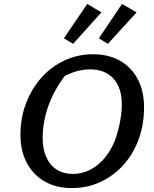

<svg xmlns="http://www.w3.org/2000/svg" viewBox="-20 -947 784 977"><path d="M345 10Q266 10 207.5 -23.5Q149 -57 116.5 -118Q84 -179 84 -261Q84 -347 112.5 -421.5Q141 -496 191 -552Q241 -608 308.5 -639.5Q376 -671 453 -671Q532 -671 590.5 -638Q649 -605 681 -544Q713 -483 713 -401Q713 -313 685.5 -238Q658 -163 608 -107.5Q558 -52 491 -21Q424 10 345 10ZM351 -62Q396 -62 436.5 -82Q477 -102 509.5 -139.5Q542 -177 564 -230Q574 -256 582.5 -289.5Q591 -323 595.5 -356Q600 -389 600 -414Q600 -500 557.5 -547Q515 -594 438 -594Q399 -594 360 -581.5Q321 -569 280 -545L320 -573Q282 -527 254 -472.5Q226 -418 211.5 -360Q197 -302 197 -246Q197 -189 215.5 -147.5Q234 -106 268.5 -84Q303 -62 351 -62ZM424 -927 496 -884 352 -724 305 -752ZM601 -927 675 -884 529 -724 483 -752Z"/></svg>

Font: Piazzolla Thin SemiBold
Style: Italic
Weight: 600
Italic angle: -11.3°
Version: Version 2.005